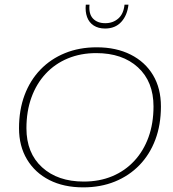

<svg xmlns="http://www.w3.org/2000/svg" viewBox="-20 -798 746 828"><path d="M339 10Q255 10 193 -21.5Q131 -53 96.5 -110.5Q62 -168 62 -245Q62 -324 86 -388Q110 -452 154.5 -498Q199 -544 260.5 -569Q322 -594 397 -594Q481 -594 543.5 -562.5Q606 -531 640 -474Q674 -417 674 -339Q674 -260 650 -196Q626 -132 581.5 -86Q537 -40 475.5 -15Q414 10 339 10ZM341 -15Q409 -15 464 -38Q519 -61 559 -104Q599 -147 620.5 -206.5Q642 -266 642 -339Q642 -446 575 -507.5Q508 -569 395 -569Q328 -569 272.5 -546Q217 -523 177 -480Q137 -437 115.5 -377.5Q94 -318 94 -245Q94 -138 161.5 -76.5Q229 -15 341 -15ZM433 -675Q404 -675 384 -688Q364 -701 355.5 -724.5Q347 -748 350 -778H366Q362 -738 381 -718Q400 -698 434 -698Q467 -698 490 -718Q513 -738 517 -778H534Q529 -732 503 -703.5Q477 -675 433 -675Z"/></svg>

Font: Rokkitt SemiBold Thin
Style: Italic
Weight: 250
Italic angle: -9°
Version: Version 3.103